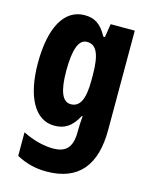

<svg xmlns="http://www.w3.org/2000/svg" viewBox="-119 -636 749 953"><g transform="rotate(15 255.5 -159.5)"><path d="M197 -559C92 -559 33 -452 33 -270C33 -99 91 10 191 10C242 10 279 -10 312 -72H316C314 -51 312 -20 312 5V11C312 94 276 121 215 121C173 121 118 110 58 80V201C106 227 155 240 212 240C380 240 456 140 456 -39V-549H332L321 -480H313C280 -541 245 -559 197 -559ZM242 -434C289 -434 312 -392 312 -280V-254C312 -154 288 -114 243 -114C200 -114 179 -165 179 -269C179 -381 200 -434 242 -434Z"/></g></svg>

Font: Noto Sans Gujarati UI ExtraCondensed ExtraBold
Style: Regular
Weight: 800
Width: 2
Designer: Jelle Bosma - Monotype Design Team, Universal Thirst
Foundry: Monotype Imaging Inc.
Version: Version 2.106